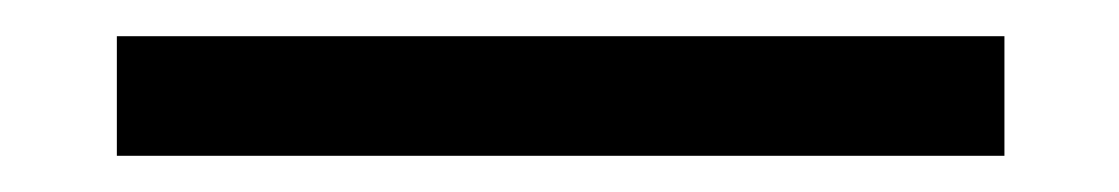

<svg xmlns="http://www.w3.org/2000/svg" viewBox="-20 -12 612 105"><path d="M43.9 73.2V7.8H529.3V73.2Z"/></svg>

Font: Bpmf Zihi Serif SemiBold
Style: SemiBold
Weight: 600
Foundry: But Ko
Version: Version 1.320